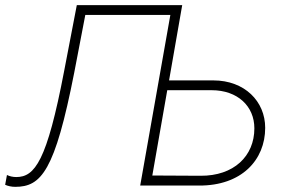

<svg xmlns="http://www.w3.org/2000/svg" viewBox="-44 -720 1104 745"><path d="M15 5C116 5 169 -56 244 -438L287 -662H617L500 0H728C893 1 985 -99 985 -224C985 -327 905 -408 784 -408H612L663 -700H254L205 -445C138 -94 91 -33 19 -33C6 -33 -7 -36 -17 -41L-24 -3C-13 2 1 5 15 5ZM547 -39 605 -370H777C878 -370 943 -308 943 -222C943 -114 863 -37 734 -38Z"/></svg>

Font: Fixel Display ExtraLight
Style: Italic
Weight: 200
Italic angle: -10°
Designer: AlfaBravo + MacPaw
Foundry: Kyrylo Tkachov, Marchela Mozhyna, Serhii Makarenko, Maria Weinstein, Zakhar Kryvoshyya
Version: Version 1.210;Glyphs 3.2 (3217)